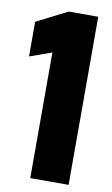

<svg xmlns="http://www.w3.org/2000/svg" viewBox="-81 -731 452 774"><g transform="rotate(10 145.5 -344.0)"><path d="M100 0V-514L10 -482V-624L136 -688H257V0Z"/></g></svg>

Font: Saira ExtraCondensed Black
Style: Regular
Weight: 900
Width: 2
Designer: Hector Gatti with collaboration of the Omnibus-Type team
Foundry: Omnibus-Type
Version: Version 1.101